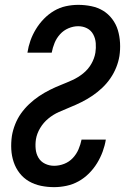

<svg xmlns="http://www.w3.org/2000/svg" viewBox="-20 -763 540 791"><path d="M203 8Q175 8 148.5 2.5Q122 -3 99.5 -16Q77 -29 61 -49.5Q45 -70 36.5 -95Q28 -120 26.5 -147.5Q25 -175 29 -203Q33 -227 42.5 -251Q52 -275 66.5 -295.5Q81 -316 100 -334Q119 -352 140.5 -366.5Q162 -381 185 -392.5Q208 -404 232 -413.5Q256 -423 279 -433.5Q302 -444 322.5 -460.5Q343 -477 356 -499.5Q369 -522 373 -546Q376 -565 374.5 -585Q373 -605 364 -621.5Q355 -638 338.5 -646.5Q322 -655 302 -655Q282 -655 262 -646.5Q242 -638 227.5 -622Q213 -606 205 -586.5Q197 -567 193 -546H93Q97 -572 105.5 -596Q114 -620 128 -643Q142 -666 161 -685.5Q180 -705 203 -718.5Q226 -732 251.5 -737.5Q277 -743 302 -743Q330 -743 356.5 -737.5Q383 -732 404.5 -719Q426 -706 442 -685Q458 -664 465.5 -639Q473 -614 474.5 -586.5Q476 -559 472 -532Q468 -508 458.5 -484.5Q449 -461 434.5 -440Q420 -419 401 -401Q382 -383 360.5 -368.5Q339 -354 316 -342.5Q293 -331 269.5 -321.5Q246 -312 222.5 -301.5Q199 -291 179 -274.5Q159 -258 145.5 -235.5Q132 -213 128 -189Q125 -169 127 -149Q129 -129 138.5 -113Q148 -97 165.5 -88.5Q183 -80 203 -80Q224 -80 244.5 -88Q265 -96 280 -112Q295 -128 303.5 -148Q312 -168 316 -188H416Q412 -163 403 -138.5Q394 -114 380 -91Q366 -68 346.5 -48.5Q327 -29 303.5 -16Q280 -3 254 2.5Q228 8 203 8Z"/></svg>

Font: Iosevka Curly Semibold Oblique
Style: Regular
Weight: 600
Italic angle: -9°
Monospace: yes
Designer: Belleve Invis
Foundry: Belleve Invis
Version: Version 11.1.0; ttfautohint (v1.8.3)